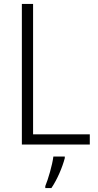

<svg xmlns="http://www.w3.org/2000/svg" viewBox="-20 -734 497 975"><path d="M91 0H436V-52H148V-714H91ZM309 69V61H251C246 103 224 178 210 211V221H241C271 177 297 115 309 69Z"/></svg>

Font: Noto Sans Ethiopic SemiCondensed Light
Style: Regular
Weight: 300
Width: 4
Designer: Monotype Design Team
Foundry: Monotype Imaging Inc.
Version: Version 2.102